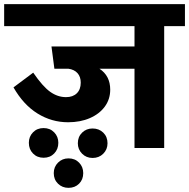

<svg xmlns="http://www.w3.org/2000/svg" viewBox="-40 -713 911 925"><path d="M851 -587H751V0H608V-382H439Q491 -348 491 -281Q491 -235 465 -199.5Q439 -164 393 -144Q347 -124 288 -124Q209 -124 141 -166Q73 -208 25 -292L120 -363Q166 -296 202 -270.5Q238 -245 278 -245Q311 -245 330 -263.5Q349 -282 349 -315Q349 -343 333.5 -360.5Q318 -378 289 -382H222L208 -489H608V-587H-20V-693H851ZM170 47Q139 47 119 26.5Q99 6 99 -25Q99 -55 119 -75.5Q139 -96 170 -96Q201 -96 221 -75.5Q241 -55 241 -25Q241 6 221 26.5Q201 47 170 47ZM478 -23Q478 7 457.5 27.5Q437 48 406 48Q376 48 355.5 27.5Q335 7 335 -23Q335 -54 355.5 -74Q376 -94 406 -94Q437 -94 457.5 -74Q478 -54 478 -23ZM361 121Q361 152 341 172Q321 192 290 192Q260 192 239.5 172Q219 152 219 121Q219 91 239.5 70.5Q260 50 290 50Q321 50 341 70.5Q361 91 361 121Z"/></svg>

Font: FiraGOUPP
Style: Bold
Weight: 700
Designer: bBox Type
Foundry: bBox Type GmbH
Version: Version 1.001